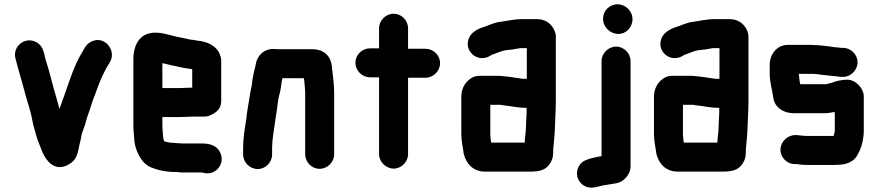

<svg xmlns="http://www.w3.org/2000/svg" viewBox="-20 -726 4091 894"><path d="M345 -28C348 -49 357 -75 360 -99C366 -121 375 -138 380 -160C385 -181 397 -210 403 -231L413 -261L423 -287C434 -318 446 -351 460 -379L467 -393C473 -407 476 -411 485 -425L492 -437C513 -473 495 -513 468 -530C433 -552 392 -533 376 -506L369 -494C356 -472 348 -458 337 -435C306 -367 285 -293 257 -219C253 -230 251 -241 247 -255C235 -295 224 -336 213 -378C204 -414 198 -427 189 -461L185 -479C179 -501 171 -516 152 -528C99 -560 37 -511 52 -454C65 -401 82 -349 96 -294C108 -248 123 -210 131 -163C135 -139 143 -119 148 -97C155 -71 169 -41 177 -19C194 22 233 72 292 44C325 28 337 8 345 -28Z M817 -316H736V-432C751 -429 765 -425 778 -422C806 -417 832 -409 861 -406L875 -404V-318C862 -318 831 -316 817 -316ZM879 -183H932C947 -183 963 -189 982 -202C1001 -215 1010 -233 1010 -257V-442C1008 -502 956 -532 898 -537L880 -540L864 -542C846 -546 822 -552 802 -555C770 -562 741 -574 703 -574C632 -574 601 -519 601 -449V-142C601 -129 602 -117 603 -106C605 -74 606 -52 616 -27C629 7 648 37 680 52C713 66 752 75 798 75H804C812 76 820 77 828 77H921C983 98 1034 35 1003 -20C988 -47 960 -58 920 -58H828C819 -58 808 -60 797 -60C792 -60 776 -62 771 -62L756 -65C752 -66 748 -67 745 -68C744 -70 743 -72 742 -75C742 -76 742 -76 741 -77C741 -82 740 -88 739 -94C738 -109 736 -126 736 -143V-181H817C831 -181 865 -183 879 -183Z M1247 -7V-34C1247 -39 1247 -46 1248 -57C1248 -66 1249 -75 1250 -82L1254 -112C1257 -131 1261 -160 1264 -181C1271 -216 1272 -256 1282 -290C1289 -313 1289 -340 1295 -362H1395C1395 -359 1397 -350 1397 -347C1398 -330 1401 -311 1401 -292V-8C1401 29 1431 60 1468 60C1505 60 1536 29 1536 -8V-291C1536 -332 1530 -373 1526 -409C1523 -464 1490 -497 1432 -497H1275C1269 -497 1263 -497 1257 -498C1207 -500 1174 -464 1169 -417C1162 -390 1155 -361 1153 -332C1153 -329 1152 -326 1151 -323C1149 -315 1147 -305 1145 -293C1139 -250 1130 -210 1126 -166C1119 -125 1112 -81 1112 -34V-7C1112 30 1143 61 1180 61C1217 61 1247 30 1247 -7Z M1745 -594V-501H1703C1666 -501 1635 -471 1635 -434C1635 -397 1666 -366 1703 -366H1745V-8C1745 28 1777 59 1813 59C1849 59 1880 28 1880 -8V-364H1961C1998 -364 2029 -395 2029 -432C2029 -469 1998 -499 1961 -499H1880V-594C1880 -631 1850 -662 1813 -662C1776 -662 1745 -631 1745 -594Z M2424 -79C2424 -74 2424 -68 2423 -62H2267C2266 -71 2264 -77 2264 -87C2263 -92 2263 -96 2263 -101V-238H2310L2329 -235C2361 -232 2392 -224 2424 -224H2432V-199C2429 -157 2430 -115 2424 -79ZM2415 -359C2394 -362 2369 -366 2346 -369L2327 -371C2317 -372 2307 -373 2298 -373H2213C2196 -373 2181 -368 2168 -358C2143 -339 2128 -312 2128 -273V-101C2128 -68 2136 -39 2139 -11C2150 35 2182 73 2238 73H2448C2489 73 2517 67 2536 42C2553 20 2556 3 2556 -27C2556 -31 2556 -36 2557 -42C2560 -76 2563 -101 2564 -138C2565 -172 2568 -217 2568 -252V-556C2568 -569 2564 -582 2556 -595C2541 -620 2516 -637 2479 -637H2409C2376 -637 2344 -629 2314 -625C2280 -622 2253 -606 2225 -598C2196 -588 2167 -569 2160 -538C2150 -497 2178 -464 2210 -457C2233 -452 2252 -459 2269 -470L2270 -471C2291 -477 2310 -488 2333 -492C2357 -494 2380 -497 2403 -502H2433V-359Z M2781 -442V1C2767 4 2760 4 2745 8C2714 16 2689 22 2675 49C2655 87 2673 125 2702 140C2729 154 2751 146 2777 140L2789 137C2806 135 2832 130 2851 127C2882 122 2916 87 2916 50V-442C2916 -478 2885 -509 2849 -509C2813 -509 2781 -478 2781 -442ZM2788 -639C2788 -600 2820 -569 2858 -568C2895 -567 2925 -599 2925 -636C2925 -675 2893 -706 2855 -706C2818 -706 2788 -676 2788 -639Z M3321 -79C3321 -74 3321 -68 3320 -62H3164C3163 -71 3161 -77 3161 -87C3160 -92 3160 -96 3160 -101V-238H3207L3226 -235C3258 -232 3289 -224 3321 -224H3329V-199C3326 -157 3327 -115 3321 -79ZM3312 -359C3291 -362 3266 -366 3243 -369L3224 -371C3214 -372 3204 -373 3195 -373H3110C3093 -373 3078 -368 3065 -358C3040 -339 3025 -312 3025 -273V-101C3025 -68 3033 -39 3036 -11C3047 35 3079 73 3135 73H3345C3386 73 3414 67 3433 42C3450 20 3453 3 3453 -27C3453 -31 3453 -36 3454 -42C3457 -76 3460 -101 3461 -138C3462 -172 3465 -217 3465 -252V-556C3465 -569 3461 -582 3453 -595C3438 -620 3413 -637 3376 -637H3306C3273 -637 3241 -629 3211 -625C3177 -622 3150 -606 3122 -598C3093 -588 3064 -569 3057 -538C3047 -497 3075 -464 3107 -457C3130 -452 3149 -459 3166 -470L3167 -471C3188 -477 3207 -488 3230 -492C3254 -494 3277 -497 3300 -502H3330V-359Z M3866 -205C3866 -203 3867 -193 3867 -191V-114C3865 -107 3863 -100 3862 -94V-93H3740C3729 -93 3720 -94 3709 -95L3689 -97H3683C3646 -97 3615 -66 3614 -30C3613 6 3644 38 3680 38H3687C3696 38 3706 41 3716 41C3725 42 3733 42 3740 42H3866C3904 42 3929 37 3952 20C3968 8 3973 -5 3982 -23C3994 -48 4002 -83 4002 -118V-277C4002 -315 3964 -355 3925 -355C3898 -355 3872 -348 3851 -340C3842 -338 3834 -336 3826 -334H3706C3704 -343 3703 -349 3702 -359L3700 -377C3699 -379 3699 -381 3699 -382H3770C3775 -381 3779 -381 3783 -381L3804 -378C3828 -376 3844 -373 3869 -371H3873C3882 -369 3891 -368 3899 -368H3906C3942 -368 3973 -400 3973 -436C3973 -472 3942 -503 3906 -503H3900C3891 -503 3879 -506 3871 -506C3861 -506 3851 -509 3841 -510C3816 -512 3799 -516 3773 -516C3766 -517 3760 -517 3753 -517H3648C3597 -517 3564 -472 3564 -425V-383C3564 -342 3576 -307 3581 -269C3587 -227 3627 -199 3674 -199H3825C3840 -199 3852 -203 3866 -205Z"/></svg>

Font: Electronic
Style: UltThk
Weight: 900
Version: Version 1.011